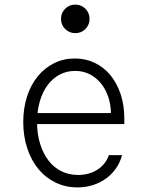

<svg xmlns="http://www.w3.org/2000/svg" viewBox="-20 -804 640 834"><path d="M122 -265H520V-289Q520 -347 504 -395Q488 -443 459.5 -477.5Q431 -512 391.5 -531Q352 -550 305 -550Q256 -550 215 -529.5Q174 -509 144 -472.5Q114 -436 97.5 -385Q81 -334 81 -274Q81 -212 98.5 -159.5Q116 -107 147 -69.5Q178 -32 221.5 -11Q265 10 316 10Q352 10 383.5 0Q415 -10 440.5 -28.5Q466 -47 484 -73Q502 -99 510 -130H453Q439 -90 403 -67Q367 -44 319 -44Q279 -44 246 -60.5Q213 -77 190 -107.5Q167 -138 154 -180Q141 -222 141 -273Q141 -323 153 -364Q165 -405 187 -434.5Q209 -464 239.5 -480Q270 -496 306 -496Q339 -496 366.5 -483Q394 -470 415 -446Q436 -422 448.5 -388Q461 -354 462 -313H122ZM245 -722Q245 -696 263 -678Q281 -660 307 -660Q333 -660 351 -678Q369 -696 369 -722Q369 -748 351 -766Q333 -784 307 -784Q281 -784 263 -766Q245 -748 245 -722Z"/></svg>

Font: CommitMonoV142 ExtLt
Style: Regular
Weight: 200
Monospace: yes
Designer: Eigil Nikolajsen
Foundry: Eigil Nikolajsen
Version: Version 1.142